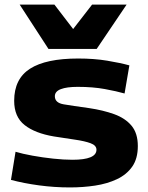

<svg xmlns="http://www.w3.org/2000/svg" viewBox="-20 -810 647 840"><path d="M28 -23 48 -146Q78 -137 122 -129Q166 -121 212.5 -116Q259 -111 297 -111Q402 -111 402 -155Q402 -174 376 -183.5Q350 -193 308 -199Q266 -205 216 -213Q133 -227 87.5 -263Q42 -299 42 -369Q42 -465 111.5 -509.5Q181 -554 322 -554Q392 -554 449 -544.5Q506 -535 546 -524L525 -401Q490 -411 438 -420.5Q386 -430 320 -430Q272 -430 246 -420Q220 -410 220 -389Q220 -360 259 -353.5Q298 -347 370 -337Q431 -328 479.5 -310.5Q528 -293 555.5 -260Q583 -227 583 -171Q583 -116 558.5 -81Q534 -46 491.5 -26Q449 -6 396 2Q343 10 286 10Q218 10 151 1Q84 -8 28 -23ZM534 -790 403 -596H192L66 -790H218L300 -683L383 -790Z"/></svg>

Font: Georama Extended
Style: Bold
Weight: 700
Width: 7
Designer: Jean-Baptiste Levee
Foundry: Production Type
Version: Version 1.000